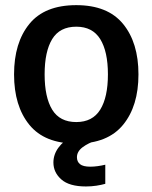

<svg xmlns="http://www.w3.org/2000/svg" viewBox="-20 -532 578 728"><path d="M269.2 12.5Q149.2 12.5 91.3 -58.8Q33.3 -130 33.3 -250Q33.3 -370 91.3 -441.2Q149.2 -512.5 269.2 -512.5Q388.3 -512.5 446.7 -441.2Q505 -370 505 -250Q505 -130 446.7 -58.8Q388.3 12.5 269.2 12.5ZM269.2 -69.2Q330.8 -69.2 360 -116.2Q389.2 -163.3 389.2 -250Q389.2 -336.7 360 -383.8Q330.8 -430.8 269.2 -430.8Q206.7 -430.8 177.9 -383.8Q149.2 -336.7 149.2 -250Q149.2 -163.3 177.9 -116.2Q206.7 -69.2 269.2 -69.2ZM305.8 175Q242.5 175 212.5 148.3Q182.5 121.7 182.5 84.2Q182.5 54.2 201.2 28.3Q220 2.5 255 -17.5L346.7 -5V0Q315 10 293.3 26.2Q271.7 42.5 271.7 64.2Q271.7 80.8 283.3 90.4Q295 100 322.5 100Q335.8 100 350.8 97.9Q365.8 95.8 379.2 92.5V165Q364.2 169.2 345.4 172.1Q326.7 175 305.8 175Z"/></svg>

Font: Familjen Grotesk GF Medium
Style: Regular
Weight: 500
Designer: Anders Wikstroem, Jonas Baeckman, Matilda Gysing, Kristian Moeller
Foundry: Familjen STHLM AB
Version: Version 2.000; Beta; Release 4; Build 6